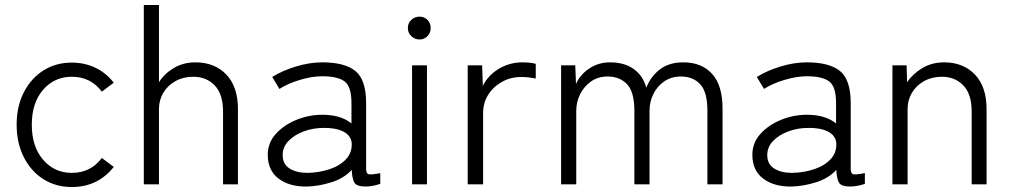

<svg xmlns="http://www.w3.org/2000/svg" viewBox="-20 -742 4067 773"><path d="M269 11Q205 11 155 -20.5Q105 -52 76 -109Q47 -166 47 -240Q47 -314 76 -370.5Q105 -427 155 -458.5Q205 -490 269 -490Q320 -490 363.5 -469.5Q407 -449 438 -409L390 -373Q345 -433 269 -433Q199 -433 153.5 -380.5Q108 -328 108 -240Q108 -152 153.5 -99Q199 -46 269 -46Q345 -46 390 -106L438 -70Q374 11 269 11Z M559 0V-722H620V-411Q641 -445 679.5 -468Q718 -491 767 -491Q844 -491 891 -442Q938 -393 938 -302V0H878V-293Q878 -363 844.5 -398Q811 -433 758 -433Q718 -433 686.5 -415.5Q655 -398 637.5 -368.5Q620 -339 620 -303V0Z M1215 9Q1145 10 1101.5 -23Q1058 -56 1058 -119Q1058 -167 1090.5 -203Q1123 -239 1173.5 -259.5Q1224 -280 1278 -280Q1352 -280 1395 -245V-327Q1395 -394 1367 -414.5Q1339 -435 1277 -435Q1237 -435 1188 -420.5Q1139 -406 1105 -384L1076 -432Q1115 -457 1170.5 -474Q1226 -491 1277 -491Q1368 -491 1411 -456Q1454 -421 1454 -327V-62Q1454 -43 1464.5 -40.5Q1475 -38 1511 -45V-2Q1501 2 1484 5.5Q1467 9 1452 9Q1418 9 1408 -5Q1398 -19 1396 -58Q1365 -24 1314 -8Q1263 8 1215 9ZM1218 -46Q1266 -47 1307.5 -61Q1349 -75 1373.5 -101.5Q1398 -128 1396 -166Q1393 -197 1362 -212.5Q1331 -228 1282 -227Q1241 -227 1203 -213Q1165 -199 1141.5 -174.5Q1118 -150 1118 -118Q1118 -81 1146 -63.5Q1174 -46 1218 -46Z M1639 0V-479H1699V0ZM1669 -583Q1650 -583 1636 -596.5Q1622 -610 1622 -629Q1622 -649 1636 -662Q1650 -675 1669 -675Q1688 -675 1701 -662Q1714 -649 1714 -629Q1714 -610 1701 -596.5Q1688 -583 1669 -583Z M1863 0V-479H1921L1924 -396Q1944 -438 1987.5 -464.5Q2031 -491 2084 -491Q2098 -491 2112.5 -489.5Q2127 -488 2137 -485V-426Q2128 -428 2111.5 -430Q2095 -432 2078 -432Q2036 -432 2001 -412.5Q1966 -393 1945.5 -360.5Q1925 -328 1925 -287V0Z M2239 0V-479H2296L2299 -404Q2315 -441 2352 -466Q2389 -491 2436 -491Q2494 -491 2531.5 -464Q2569 -437 2582 -389Q2599 -433 2636 -462Q2673 -491 2731 -491Q2805 -491 2847 -444.5Q2889 -398 2889 -305V0H2828V-296Q2828 -372 2799 -403Q2770 -434 2721 -434Q2683 -434 2654.5 -414.5Q2626 -395 2610.5 -363.5Q2595 -332 2595 -295V0H2534V-296Q2534 -372 2504.5 -403Q2475 -434 2426 -434Q2388 -434 2359.5 -414Q2331 -394 2315.5 -362.5Q2300 -331 2300 -296V0Z M3166 9Q3096 10 3052.5 -23Q3009 -56 3009 -119Q3009 -167 3041.5 -203Q3074 -239 3124.5 -259.5Q3175 -280 3229 -280Q3303 -280 3346 -245V-327Q3346 -394 3318 -414.5Q3290 -435 3228 -435Q3188 -435 3139 -420.5Q3090 -406 3056 -384L3027 -432Q3066 -457 3121.5 -474Q3177 -491 3228 -491Q3319 -491 3362 -456Q3405 -421 3405 -327V-62Q3405 -43 3415.5 -40.5Q3426 -38 3462 -45V-2Q3452 2 3435 5.5Q3418 9 3403 9Q3369 9 3359 -5Q3349 -19 3347 -58Q3316 -24 3265 -8Q3214 8 3166 9ZM3169 -46Q3217 -47 3258.5 -61Q3300 -75 3324.5 -101.5Q3349 -128 3347 -166Q3344 -197 3313 -212.5Q3282 -228 3233 -227Q3192 -227 3154 -213Q3116 -199 3092.5 -174.5Q3069 -150 3069 -118Q3069 -81 3097 -63.5Q3125 -46 3169 -46Z M3573 0V-479H3630L3632 -411Q3655 -445 3693.5 -468Q3732 -491 3781 -491Q3858 -491 3905 -442Q3952 -393 3952 -302V0H3892V-293Q3892 -363 3858.5 -398Q3825 -433 3772 -433Q3732 -433 3700.5 -415.5Q3669 -398 3651.5 -368.5Q3634 -339 3634 -303V0Z"/></svg>

Font: Zen Kaku Gothic Antique
Style: Regular
Weight: 400
Designer: Yoshimichi Ohira
Foundry: Positype
Version: Version 1.001